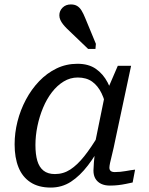

<svg xmlns="http://www.w3.org/2000/svg" viewBox="-20 -835 675 867"><path d="M497 -376 463 -333Q455 -380 438.5 -414Q422 -448 396 -466.5Q370 -485 331 -485Q297 -485 267.5 -467Q238 -449 214.5 -418.5Q191 -388 174.5 -348.5Q158 -309 149 -265.5Q140 -222 140 -180Q140 -138 148.5 -109Q157 -80 176.5 -64.5Q196 -49 228 -49Q266 -49 297.5 -69.5Q329 -90 360.5 -129.5Q392 -169 427 -228L446 -198Q413 -135 377 -88Q341 -41 300.5 -14.5Q260 12 209 12Q154 12 117.5 -12Q81 -36 63.5 -79.5Q46 -123 46 -183Q46 -235 59 -286.5Q72 -338 97 -385Q122 -432 157 -468.5Q192 -505 235.5 -526Q279 -547 330 -547Q380 -547 413 -524Q446 -501 466 -462.5Q486 -424 497 -376ZM572 -538 501 -205Q493 -165 486.5 -139.5Q480 -114 477 -99.5Q474 -85 474 -78Q474 -68 480 -63Q486 -58 498 -58Q523 -58 547.5 -62.5Q572 -67 590 -69L579 -11Q565 -8 548 -4.5Q531 -1 513.5 1Q496 3 476 3Q453 3 436.5 -5Q420 -13 411 -28Q402 -43 402 -65Q402 -77 404 -102Q406 -127 410 -162L402 -154L454 -409L459 -415L512 -538ZM365 -753Q357 -773 348.5 -787Q340 -801 328.5 -808Q317 -815 300 -815Q277 -815 262.5 -800.5Q248 -786 248 -766Q248 -755 252.5 -745Q257 -735 264.5 -725.5Q272 -716 282 -706L378 -614H411L413 -637Z"/></svg>

Font: Roboto Serif
Style: Italic
Weight: 400
Italic angle: -10°
Designer: Greg Gazdowicz
Foundry: Commercial Type
Version: Version 1.008